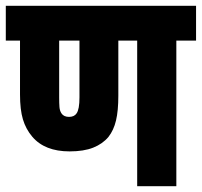

<svg xmlns="http://www.w3.org/2000/svg" viewBox="-20 -642 696 662"><path d="M588 -502V0H453V-502H388V-312Q388 -260 380 -226.5Q372 -193 354 -170Q334 -146 301.5 -133Q269 -120 220 -120Q134 -120 91 -171Q69 -197 59 -230.5Q49 -264 49 -316V-502H0V-622H656V-502ZM218 -239Q236 -239 244 -251Q254 -265 254 -306V-502H184V-306Q184 -286 185 -273Q186 -260 192 -251Q200 -239 218 -239Z"/></svg>

Font: Noto Sans ExtraCondensed ExtraBold
Style: Regular
Weight: 800
Width: 2
Designer: Monotype Design Team
Foundry: Monotype Imaging Inc.
Version: Version 2.013; ttfautohint (v1.8.4.7-5d5b)